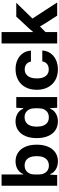

<svg xmlns="http://www.w3.org/2000/svg" viewBox="848 -1618 779 2516"><g transform="rotate(-90 1238.0 -359.5)"><path d="M216.1 -90.4H208.1L202.6 0H62.9V-729H209.9V-445.3H216.1Q232.9 -490.7 277.6 -518.2Q322.3 -545.7 382.1 -545.7Q447.6 -545.7 497.1 -512.5Q546.6 -479.3 573.6 -416.6Q600.6 -354 600.6 -268Q600.6 -181.7 573.6 -119.2Q546.6 -56.7 497.1 -23.5Q447.6 9.7 382.1 9.7Q322.3 9.7 277.6 -17.6Q232.9 -45 216.1 -90.4ZM450.4 -268Q450.4 -317.1 437.1 -352.6Q423.7 -388.1 396.6 -407.4Q369.4 -426.7 329.1 -426.7Q290.4 -426.7 263.9 -409.6Q237.3 -392.4 223.6 -362.6Q209.9 -332.9 209.9 -294.4V-241.3Q209.9 -202.9 223.9 -172.7Q238 -142.6 264.2 -125.8Q290.4 -109 325.6 -109Q366.6 -109 394.8 -128.3Q423 -147.6 436.7 -183.1Q450.4 -218.6 450.4 -268Z M686.7 -268.3Q686.7 -354.6 713.7 -417.1Q740.7 -479.6 790.2 -512.8Q839.7 -546 905.1 -546Q965 -546 1009.7 -518.6Q1054.4 -491.3 1071.1 -445.9H1079.1L1084.7 -536.3H1224.4V0H1084.7L1079.1 -91H1071.1Q1054.4 -45.6 1009.7 -18.1Q965 9.4 905.1 9.4Q839.7 9.4 790.2 -23.8Q740.7 -57 713.7 -119.6Q686.7 -182.3 686.7 -268.3ZM1077.4 -241.9V-295Q1077.4 -333.4 1063.4 -363.6Q1049.3 -393.7 1023.1 -410.5Q996.9 -427.3 961.7 -427.3Q920.7 -427.3 892.5 -408Q864.3 -388.7 850.6 -353.2Q836.9 -317.7 836.9 -268.3Q836.9 -219.1 850.2 -183.6Q863.6 -148.1 890.7 -128.9Q917.9 -109.6 958.1 -109.6Q996.9 -109.6 1023.4 -126.7Q1050 -143.9 1063.7 -173.6Q1077.4 -203.4 1077.4 -241.9Z M1319.7 -268.4Q1319.7 -351.7 1352.9 -414.5Q1386.1 -477.3 1447.7 -511.5Q1509.3 -545.7 1590.9 -545.7Q1658.4 -545.7 1712.7 -520.4Q1767 -495 1798.5 -449.2Q1830 -403.4 1833 -344H1689.9Q1682 -384 1654.5 -404.9Q1627 -425.7 1587.4 -425.7Q1548.7 -425.7 1522.4 -406.2Q1496 -386.7 1482.4 -351.4Q1468.9 -316 1468.9 -267.7Q1468.9 -216.3 1483.3 -181.1Q1497.7 -145.9 1524.1 -128.2Q1550.4 -110.6 1586.4 -110.6Q1631 -110.6 1658.6 -133.6Q1686.1 -156.7 1692.1 -195.4H1834.9Q1831.1 -134.1 1798.3 -87.6Q1765.4 -41.1 1710.5 -15.9Q1655.6 9.4 1586.4 9.4Q1506.6 9.4 1446 -25Q1385.4 -59.4 1352.6 -122.3Q1319.7 -185.1 1319.7 -268.4Z M1926.9 -729H2076V-313.6L2120 -364.7L2279 -536.3H2460.1L2253.6 -324.3L2464.3 0H2291.3L2182.4 -170.4L2150.4 -226.1L2076 -152.9V0H1926.9Z"/></g></svg>

Font: Mona Sans VF XLt
Style: Regular
Weight: 200
Designer: Deni Anggara
Foundry: GitHub
Version: Version 2.000;Glyphs 3.2.3 (3260)